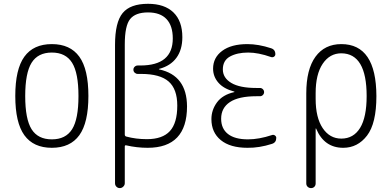

<svg xmlns="http://www.w3.org/2000/svg" viewBox="-20 -760 2040 1000"><path d="M355.5 -433.1Q322.3 -486.3 250 -486.3Q177.7 -486.3 144.5 -433.1Q111.3 -379.9 111.3 -259.8Q111.3 -139.6 144.5 -86.9Q177.7 -34.2 250 -34.2Q322.3 -34.2 355.5 -86.9Q388.7 -139.6 388.7 -259.8Q388.7 -379.9 355.5 -433.1ZM393.1 -55.7Q345.7 9.8 250 9.8Q154.3 9.8 106.9 -55.7Q59.6 -121.1 59.6 -260.3Q59.6 -399.4 106.9 -464.8Q154.3 -530.3 250 -530.3Q345.7 -530.3 393.1 -464.8Q440.4 -399.4 440.4 -260.3Q440.4 -121.1 393.1 -55.7Z M629.9 -528.3V-59.6Q629.9 -50.8 637.7 -48.8Q687.5 -35.2 745.1 -35.2Q826.2 -35.2 864.7 -77.1Q903.3 -119.1 903.3 -210Q903.3 -295.9 858.4 -335.4Q813.5 -375 714.8 -375H697.3Q688.5 -375 681.6 -381.3Q674.8 -387.7 674.8 -397Q674.8 -406.2 681.6 -412.6Q688.5 -418.9 697.3 -418.9H710.9Q879.9 -418.9 879.9 -559.6Q879.9 -626 847.2 -660.6Q814.5 -695.3 751 -695.3Q685.5 -695.3 657.7 -660.6Q629.9 -626 629.9 -528.3ZM579.1 194.3V-526.4Q579.1 -643.6 618.7 -691.9Q658.2 -740.2 751 -740.2Q836.9 -740.2 883.3 -695.3Q929.7 -650.4 929.7 -566.4Q929.7 -501 898.9 -459Q868.2 -417 809.6 -401.4Q807.6 -401.4 807.6 -400.4Q807.6 -398.4 809.6 -398.4Q953.1 -367.2 954.1 -206.1Q954.1 9.8 749 9.8Q693.4 9.8 637.7 -2.9Q629.9 -4.9 629.9 2.9V194.3Q629.9 204.1 622.1 211.9Q614.3 219.7 604 219.7Q593.8 219.7 586.4 212.4Q579.1 205.1 579.1 194.3Z M1200.2 -280.3Q1201.2 -280.3 1201.2 -281.2Q1201.2 -283.2 1199.2 -283.2Q1144.5 -297.9 1117.2 -329.6Q1089.8 -361.3 1089.8 -402.3Q1089.8 -460 1137.2 -495.1Q1184.6 -530.3 1268.6 -530.3Q1326.2 -530.3 1391.6 -508.8Q1414.1 -502 1414.1 -477.5Q1414.1 -469.7 1407.2 -464.8Q1400.4 -460 1391.6 -462.9Q1325.2 -486.3 1272.5 -486.3Q1215.8 -486.3 1178.2 -465.8Q1140.6 -445.3 1140.6 -398.4Q1140.6 -354.5 1184.6 -328.1Q1228.5 -301.8 1315.4 -301.8H1334Q1342.8 -301.8 1349.1 -295.4Q1355.5 -289.1 1355.5 -280.3Q1355.5 -271.5 1349.1 -265.1Q1342.8 -258.8 1334 -258.8H1315.4Q1223.6 -258.8 1177.7 -228.5Q1131.8 -198.2 1131.8 -141.6Q1131.8 -89.8 1167.5 -62Q1203.1 -34.2 1271.5 -34.2Q1329.1 -34.2 1396.5 -56.6Q1404.3 -59.6 1411.6 -54.7Q1418.9 -49.8 1418.9 -42Q1418.9 -17.6 1396.5 -10.7Q1330.1 10.7 1268.6 9.8Q1178.7 9.8 1129.9 -30.3Q1081.1 -70.3 1081.1 -139.6Q1081.1 -187.5 1110.4 -227.1Q1139.6 -266.6 1200.2 -280.3Z M1624 -275.4V-245.1Q1624 -147.5 1660.6 -92.8Q1697.3 -38.1 1757.8 -38.1Q1821.3 -38.1 1855.5 -93.8Q1889.6 -149.4 1889.6 -259.8Q1889.6 -481.4 1757.8 -482.4Q1697.3 -482.4 1660.6 -427.7Q1624 -373 1624 -275.4ZM1575.2 195.3V-273.4Q1575.2 -398.4 1623 -464.4Q1670.9 -530.3 1757.8 -530.3Q1939.5 -530.3 1940.4 -259.8Q1940.4 -117.2 1891.6 -53.7Q1842.8 9.8 1767.6 9.8Q1668.9 9.8 1627 -88.9Q1627 -90.8 1626 -90.8Q1624 -90.8 1624 -89.8V195.3Q1624 206.1 1617.2 212.9Q1610.4 219.7 1600.1 219.7Q1589.8 219.7 1582.5 212.9Q1575.2 206.1 1575.2 195.3Z"/></svg>

Font: Rounded-X Mgen+ 2m light
Style: Regular
Weight: 200
Designer: [Source Han Sans]
Ryoko NISHIZUKA  (kana & ideographs); Paul D. Hunt (Latin, Greek & Cyrillic); Wenlong ZHANG  (bopomofo
Version: Version 1.059.20150602